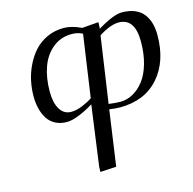

<svg xmlns="http://www.w3.org/2000/svg" viewBox="-109 -566 973 969"><g transform="rotate(-15 378.0 -81.0)"><path d="M70.8 -162.1Q70.8 -201.2 79.1 -241.2Q87.4 -281.2 106.2 -320.1Q125 -358.9 151.9 -388.9Q178.7 -418.9 218.8 -437.5Q258.8 -456.1 306.2 -456.1Q347.2 -456.1 397.9 -432.1L483.9 -439L482.9 -411.1L481.9 -404.8Q566.4 -456.1 609.9 -456.1Q649.9 -456.1 678.7 -443.6Q707.5 -431.2 723.9 -408.9Q740.2 -386.7 747.6 -359.6Q754.9 -332.5 754.9 -298.8Q754.9 -162.1 681.4 -78.6Q607.9 4.9 478 4.9Q456.1 4.9 422.9 0L381.8 289.1L297.9 293.9L298.8 267.1L341.8 -47.9Q314 -29.3 271.7 -11.2Q229.5 6.8 201.2 6.8Q166.5 6.8 140.6 -7.1Q114.7 -21 99.9 -44.9Q85 -68.8 77.9 -98.4Q70.8 -127.9 70.8 -162.1ZM155.8 -163.1Q155.8 -105 176.5 -71Q197.3 -37.1 234.9 -37.1Q262.7 -37.1 294.9 -50.5Q327.1 -64 347.2 -78.1L394 -402.8Q368.7 -416 337.9 -416Q280.3 -416 238.3 -381.8Q196.3 -347.7 176 -291.3Q155.8 -234.9 155.8 -163.1ZM426.8 -26.9Q463.4 -22 487.8 -22Q522 -22 553.5 -39.3Q585 -56.6 610.4 -88.9Q635.7 -121.1 650.9 -173.1Q666 -225.1 666 -289.1Q666 -411.1 581.1 -411.1Q538.6 -411.1 477.1 -372.1Z"/></g></svg>

Font: Dehuti Alt
Style: Bold-Italic
Weight: 700
Version: Version 1.2